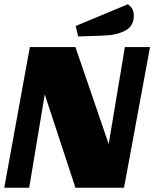

<svg xmlns="http://www.w3.org/2000/svg" viewBox="-20 -881 727 901"><path d="M334 -660 490 -205 566 -660H684L562 0H334L190 -438L117 0H0L120 -660ZM608 -807Q608 -759 568 -737.5Q528 -716 466 -714L347 -710L335 -759L580 -861Q594 -851 601 -838.5Q608 -826 608 -807Z"/></svg>

Font: Sansita ExtraBold Italic
Style: Regular
Weight: 800
Italic angle: -11°
Designer: Pablo Cosgaya
Foundry: Omnibus-Type
Version: Version 1.006